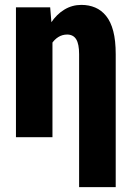

<svg xmlns="http://www.w3.org/2000/svg" viewBox="-20 -558 536 781"><path d="M193.4 -415.5V0H44.9V-528.3H184.1ZM165 -282.2 138.7 -281.2Q138.7 -336.9 151.4 -383.8Q164.1 -430.7 187.3 -465.3Q210.4 -500 241.9 -519Q273.4 -538.1 311 -538.1Q341.8 -538.1 367.2 -527.3Q392.6 -516.6 411.6 -493.2Q430.7 -469.7 440.7 -431.4Q450.7 -393.1 450.7 -337.4V203.1H301.8V-337.9Q301.8 -358.4 298.8 -373.5Q295.9 -388.7 289.8 -398.4Q283.7 -408.2 274.4 -412.8Q265.1 -417.5 253.4 -417.5Q233.4 -417.5 217 -407.2Q200.7 -397 189.2 -378.7Q177.7 -360.4 171.4 -335.7Q165 -311 165 -282.2Z"/></svg>

Font: Roboto Condensed ExtraBold
Style: Regular
Weight: 800
Designer: Christian Robertson
Foundry: Google
Version: Version 3.008; 2023